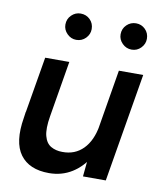

<svg xmlns="http://www.w3.org/2000/svg" viewBox="-83 -792 731 870"><g transform="rotate(10 282.5 -356.5)"><path d="M356 0 365 -92 433 -500H545L461 0ZM48 -228 94 -500H205L162 -243ZM162 -243Q152 -184 160.5 -151.5Q169 -119 191.5 -106Q214 -93 244 -93Q302 -92 340 -130.5Q378 -169 390 -240L432 -238Q419 -158 386.5 -102.5Q354 -47 307 -17.5Q260 12 201 12Q110 12 68.5 -44.5Q27 -101 46 -215L50 -243ZM218 -604Q194 -604 176 -622Q158 -640 158 -664Q158 -690 176 -707.5Q194 -725 218 -725Q244 -725 261.5 -707.5Q279 -690 279 -664Q279 -640 261.5 -622Q244 -604 218 -604ZM473 -604Q448 -604 430 -622Q412 -640 412 -664Q412 -690 430 -707.5Q448 -725 473 -725Q498 -725 515.5 -707.5Q533 -690 533 -664Q533 -640 515.5 -622Q498 -604 473 -604Z"/></g></svg>

Font: Figtree Light SemiBold
Style: Italic
Weight: 600
Italic angle: -9.5°
Version: Version 2.001;gftools[0.9.30]